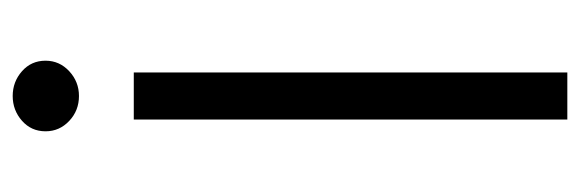

<svg xmlns="http://www.w3.org/2000/svg" viewBox="-333 -603 936 310"><g transform="rotate(-90 135.0 -448.0)"><path d="M97 0V-700H173V0ZM135 -788.5Q111.5 -788.5 94.8 -804.2Q78 -820 78 -842.5Q78 -865.5 95 -880.5Q112 -895.5 135 -895.5Q158 -895.5 175 -880.5Q192 -865.5 192 -842.5Q192 -820 175 -804.2Q158 -788.5 135 -788.5Z"/></g></svg>

Font: Geologica Roman ExtraLight
Style: Regular
Weight: 250
Designer: Sindre Bremnes, Frode Helland
Foundry: Monokrom Skriftforlag AS
Version: Version 1.010;gftools[0.9.28]